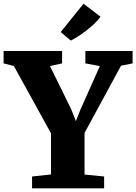

<svg xmlns="http://www.w3.org/2000/svg" viewBox="-42 -1019 738 1039"><path d="M234 -75V-297.5L33 -662L-22.5 -676V-743H294V-676L228.5 -661.5L343.5 -427.5L368.5 -363.5L394 -427.5L498.5 -661.5L420 -676V-743H675.5V-676L613 -663.5L415.5 -299.5V-74.5L521.5 -64V0H131.5V-64ZM341 -799.5 286.5 -845.5 410 -999 502 -928.5Q486.5 -907.5 466.5 -888.8Q446.5 -870 425 -853.5Q403.5 -837 382.2 -823.2Q361 -809.5 341.5 -799.5Z"/></svg>

Font: Merriweather 24pt Black
Style: Regular
Weight: 900
Designer: Eben Sorkin
Foundry: Eben Sorkin
Version: Version 2.100